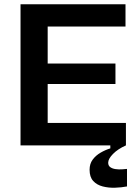

<svg xmlns="http://www.w3.org/2000/svg" viewBox="-20 -680 647 898"><path d="M76 0V-660H203V0ZM159 0V-105H569V0ZM159 -287V-383H520V-287ZM159 -556V-660H567V-556ZM574 192Q548 197 518 198Q488 199 460.5 192Q433 185 416 166.5Q399 148 399 114Q399 86 413.5 66.5Q428 47 450.5 34Q473 21 496 14V-7H569V0Q531 17 508.5 40Q486 63 486 81Q486 95 496 102Q506 109 521 111Q536 113 550.5 112Q565 111 574 110Z"/></svg>

Font: Bricolage Grotesque 17pt SemiBold
Style: Regular
Weight: 600
Version: Version 1.001;gftools[0.9.33.dev8+g029e19f]